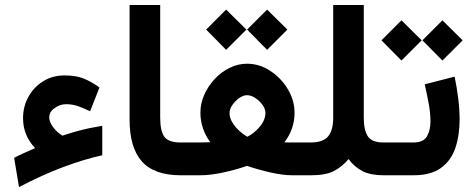

<svg xmlns="http://www.w3.org/2000/svg" viewBox="-20 -702 1902 769"><path d="M177.2 -231.9Q177.2 -213.9 192.4 -193.1Q207.5 -172.4 230 -158.7Q264.6 -169.9 289.6 -176.8Q314.5 -183.6 337.6 -188.5Q360.8 -193.4 389.6 -198.2V-80.1Q319.3 -64.9 234.1 -33.2Q148.9 -1.5 56.2 47.4L36.6 -69.8Q56.6 -80.6 77.4 -89.6Q98.1 -98.6 120.6 -108.9Q72.3 -159.7 72.3 -228.5Q72.3 -275.4 93.8 -314.2Q115.2 -353 152.8 -376.5Q190.4 -399.9 238.3 -399.9Q285.2 -399.9 315.9 -387.2Q346.7 -374.5 378.4 -351.6L340.8 -256.3Q316.9 -268.1 293.5 -276.4Q270 -284.7 244.6 -284.7Q220.7 -284.7 199 -269.3Q177.2 -253.9 177.2 -231.9Z M499 -682.1H621.6V-231.9Q621.6 -176.8 638.4 -154.1Q655.3 -131.3 703.6 -131.3H715.8V0H703.6Q597.7 0 548.3 -55.4Q499 -110.8 499 -222.7Z M1049.8 -663.6 1130.9 -583.5 1049.8 -502.4 969.7 -583.5ZM885.7 -663.6 966.8 -583.5 885.7 -502.4 805.7 -583.5ZM1159.7 -250Q1159.7 -185.5 1119.1 -131.8Q1133.3 -131.3 1145 -131.3Q1156.7 -131.3 1166.5 -131.3H1213.4V0H1150.9Q1112.8 0 1063.5 -11.2Q1014.2 -22.5 969.2 -37.6Q922.9 -21.5 872.3 -10.7Q821.8 0 781.2 0H696.3V-131.3H768.1Q780.8 -131.3 792.7 -131.6Q804.7 -131.8 822.3 -132.3Q782.7 -186.5 782.7 -251Q782.7 -288.1 798.3 -323Q814 -357.9 840.3 -386Q866.7 -414.1 900.1 -430.4Q933.6 -446.8 969.2 -446.8Q1018.6 -446.8 1062 -418.5Q1105.5 -390.1 1132.6 -345.2Q1159.7 -300.3 1159.7 -250ZM969.7 -320.8Q954.6 -320.8 938.5 -309.6Q922.4 -298.3 910.9 -281.7Q899.4 -265.1 899.4 -249Q899.4 -230 910.9 -211.2Q922.4 -192.4 939 -177.5Q955.6 -162.6 970.7 -154.3Q996.6 -167 1019.8 -193.8Q1043 -220.7 1043 -250Q1043 -266.1 1031 -282.5Q1019 -298.8 1002 -309.8Q984.9 -320.8 969.7 -320.8Z M1314.5 -230V-682.1H1437V-229.5Q1437 -182.1 1452.9 -156.7Q1468.8 -131.3 1515.6 -131.3H1531.2V0H1516.6Q1464.4 0 1431.9 -16.6Q1399.4 -33.2 1376 -64.9Q1350.6 -34.2 1317.6 -17.1Q1284.7 0 1226.1 0H1193.8V-131.3H1223.1Q1274.4 -131.3 1294.4 -156Q1314.5 -180.7 1314.5 -230Z M1752 -620.6 1833 -540.5 1752 -459.5 1671.9 -540.5ZM1587.9 -620.6 1668.9 -540.5 1587.9 -459.5 1507.8 -540.5ZM1635.7 0H1511.7V-131.3H1635.7Q1675.3 -131.3 1689.7 -155.3Q1704.1 -179.2 1704.1 -216.3Q1704.1 -249.5 1696.8 -288.3Q1689.5 -327.1 1681.2 -364.3L1800.8 -395Q1810.1 -350.6 1815.4 -306.9Q1820.8 -263.2 1820.8 -223.6Q1820.8 -159.7 1803.7 -109.1Q1786.6 -58.6 1746.1 -29.3Q1705.6 0 1635.7 0Z"/></svg>

Font: Vazirmatn FD NL
Style: Bold
Weight: 700
Designer: Saber Rastikerdar
Foundry: Saber Rastikerdar
Version: Version 33.003